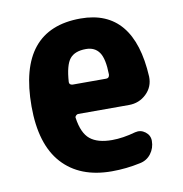

<svg xmlns="http://www.w3.org/2000/svg" viewBox="-66 -592 633 665"><g transform="rotate(-10 250.0 -260.0)"><path d="M311.5 -309.6Q322.3 -309.6 323.2 -322.3Q322.3 -377.9 306.6 -400.4Q291 -422.9 259.8 -422.9Q220.7 -422.9 203.1 -401.4Q185.5 -379.9 181.6 -320.3Q181.6 -310.5 193.4 -309.6ZM259.8 -530.3Q446.3 -530.3 459 -291Q460 -254.9 434.6 -230.5Q409.2 -206.1 373 -206.1H194.3Q190.4 -206.1 186.5 -202.1Q182.6 -198.2 183.6 -194.3Q191.4 -139.6 217.8 -118.2Q244.1 -96.7 294.9 -96.7Q333 -96.7 377.9 -109.4Q397.5 -114.3 413.6 -102.1Q429.7 -89.8 429.7 -70.3Q429.7 -44.9 415 -25.4Q400.4 -5.9 376 -1Q326.2 9.8 275.4 9.8Q163.1 9.8 101.6 -58.1Q40 -126 40 -259.8Q40 -530.3 259.8 -530.3Z"/></g></svg>

Font: Rounded-X Mgen+ 2m bold
Style: Bold
Weight: 700
Designer: [Source Han Sans]
Ryoko NISHIZUKA  (kana & ideographs); Paul D. Hunt (Latin, Greek & Cyrillic); Wenlong ZHANG  (bopomofo
Version: Version 1.059.20150602